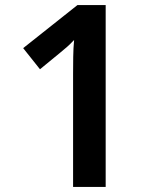

<svg xmlns="http://www.w3.org/2000/svg" viewBox="-20 -734 617 754"><path d="M395 0H267V-444Q267 -475 267.5 -510Q268 -545 271 -577Q256 -561 243.5 -550Q231 -539 215 -526L137 -462L71 -545L284 -714H395Z"/></svg>

Font: Noto Sans Lao Looped SemiBold
Style: Regular
Weight: 600
Designer: Mark Frömberg, Ben Mitchell
Foundry: The Fontpad Ltd
Version: Version 1.002; ttfautohint (v1.8.4.7-5d5b)